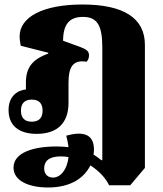

<svg xmlns="http://www.w3.org/2000/svg" viewBox="-20 -582 723 852"><path d="M193 250C297 250 355 205 381 152C419 176 449 208 464 240H558L623 163V-383C623 -501 530 -562 346 -562C169 -562 67 -506 67 -420C67 -412 68 -400 72 -379L194 -348V-344C123 -319 95 -281 95 -216V-185C58 -182 18 -155 18 -94C18 -24 64 12 143 12C235 12 284 -37 284 -125V-213C284 -278 299 -319 364 -308C371 -315 375 -325 375 -336C375 -355 364 -363 335 -374L260 -401C260 -473 287 -507 348 -507C411 -507 434 -470 434 -372V129H430C419 120 408 112 395 104C396 97 397 89 397 82C397 6 339 2 274 20C279 38 282 55 284 71C267 69 249 68 230 68C128 68 40 95 40 162C40 221 109 250 193 250ZM121 -42C88 -42 73 -60 73 -91C73 -122 88 -140 121 -140C154 -140 169 -122 169 -91C169 -60 154 -42 121 -42ZM176 165C176 135 195 112 250 112C261 112 273 113 284 115C278 172 248 206 215 206C194 206 176 193 176 165Z"/></svg>

Font: Noto Serif Thai Black
Style: Regular
Weight: 900
Designer: Monotype Design Team
Foundry: Monotype Imaging Inc.
Version: Version 2.002